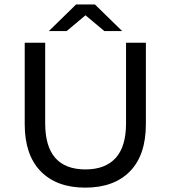

<svg xmlns="http://www.w3.org/2000/svg" viewBox="-20 -836 767 863"><path d="M162.8 -66.2C210.7 -17.2 277.5 7.4 363.4 7.4C449.3 7.4 516.1 -17 564 -65.8C611.8 -114.5 635.7 -185.2 635.7 -277.8V-644H546.5V-281.5C546.5 -211.6 530.8 -159.6 499.6 -125.6C468.3 -91.5 423.2 -74.5 364.3 -74.5C243.5 -74.5 183.1 -143.5 183.1 -281.5V-644H91.1V-277.8C91.1 -185.8 115 -115.3 162.8 -66.2ZM449 -696.4H529L406.6 -816H322L199.6 -696.4H279.7L364.3 -767.3Z"/></svg>

Font: Montserrat Ace
Style: Regular
Weight: 500
Designer: Julieta Ulanovsky
Foundry: Julieta Ulanovsky
Version: Version 1